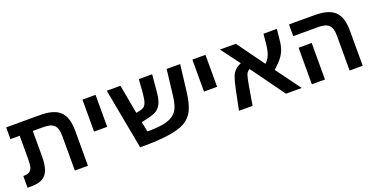

<svg xmlns="http://www.w3.org/2000/svg" viewBox="-25 -1209 3535 1817"><g transform="rotate(-20 1742.5 -300.5)"><path d="M128 -488V-249C128 -178 118 -147 92 -131C79 -123 61 -118 38 -118H30V0H63C166 0 215 -30 241 -97C253 -130 260 -175 260 -232V-488H367C467 -488 506 -452 506 -348V0H638V-350C638 -533 563 -606 375 -606H35V-488Z M803 -284H935V-606H803Z M1162 5C1287 5 1384 0 1453 -11C1522 -21 1577 -37 1617 -60C1657 -83 1688 -115 1709 -157C1730 -199 1746 -262 1756 -346L1787 -606H1651L1620 -343C1612 -279 1599 -232 1577 -201C1555 -170 1522 -147 1478 -134C1434 -120 1371 -113 1290 -113H1278L1258 -213L1331 -230C1373 -240 1404 -252 1423 -268C1470 -304 1484 -367 1490 -439L1505 -606H1370L1363 -497C1357 -429 1352 -370 1324 -343C1313 -333 1297 -325 1275 -321L1239 -314L1186 -606H1048Z M1910 -284H2042V-606H1910Z M2188 -606 2329 -417C2278 -395 2252 -370 2232 -322C2223 -298 2212 -258 2200 -202L2159 0H2296L2326 -177C2335 -235 2344 -274 2351 -294C2358 -313 2371 -328 2388 -338L2632 0H2791L2609 -248C2683 -314 2710 -351 2730 -403C2739 -429 2746 -458 2749 -490L2761 -606H2626L2616 -499C2606 -414 2587 -369 2546 -332L2348 -606Z M3405 0V-351C3405 -533 3331 -606 3139 -606H2883V-488H3131C3236 -488 3273 -452 3273 -352V0ZM3025 -368H2893V0H3025Z"/></g></svg>

Font: Noto Sans Hebrew Droid
Style: Bold
Weight: 700
Designer: Monotype Design Team
Foundry: Monotype Imaging Inc.
Version: Version 1.100